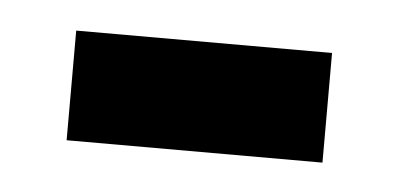

<svg xmlns="http://www.w3.org/2000/svg" viewBox="-25 -364 326 157"><g transform="rotate(5 138.0 -285.0)"><path d="M33 -240V-330H243V-240Z"/></g></svg>

Font: Alumni Sans ExtraBold
Style: Regular
Weight: 800
Designer: Robert E. Leuschke
Foundry: Robert E. Leuschke
Version: Version 1.018